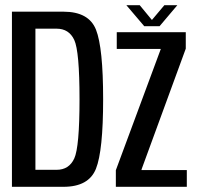

<svg xmlns="http://www.w3.org/2000/svg" viewBox="-20 -720 768 740"><path d="M26 0H224.5Q322 0 349.8 -69.5Q377.5 -139 377.5 -337.5Q377.5 -536 350 -605.5Q322.5 -675 224.5 -675H26ZM116.5 -65.5V-609.5H198Q246 -609.5 266.2 -566Q286.5 -522.5 286.5 -337.5Q286.5 -153 266.2 -109.2Q246 -65.5 198 -65.5ZM426.5 0H700V-64.5H525.5V-67L696 -532.5V-596H430V-531.5H599.5V-530.5L426.5 -64ZM536 -619H595L663.5 -700H613.5L565.5 -643L518.5 -700H467Z"/></svg>

Font: Anybody Condensed
Style: Regular
Weight: 400
Width: 3
Designer: Tyler Finck
Foundry: Etcetera Type Company
Version: Version 1.113;gftools[0.9.25]